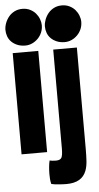

<svg xmlns="http://www.w3.org/2000/svg" viewBox="-69 -869 568 1100"><g transform="rotate(-5 214.5 -319.0)"><path d="M26 -582H173V0H26ZM103 -830Q127 -830 146.5 -820.5Q166 -811 179 -796Q192 -781 199 -762.5Q206 -744 206 -727Q206 -704 197.5 -684.5Q189 -665 174.5 -650.5Q160 -636 141.5 -627.5Q123 -619 102 -619Q76 -619 56 -627.5Q36 -636 22.5 -649.5Q9 -663 2.5 -681Q-4 -699 -4 -718Q-4 -737 3.5 -757Q11 -777 24.5 -793.5Q38 -810 58 -820Q78 -830 103 -830ZM395 3Q395 41 393 71.5Q391 102 382 126Q357 192 268 192Q260 192 248 191.5Q236 191 223.5 190Q211 189 199.5 187.5Q188 186 181 184Q177 170 176 155Q175 140 175 128Q175 107 177 86Q179 65 183 49Q189 51 200.5 52Q212 53 219 53Q244 53 251.5 39.5Q259 26 259 -15V-582H395ZM330 -830Q354 -830 373.5 -820.5Q393 -811 406 -796Q419 -781 426 -762.5Q433 -744 433 -727Q433 -704 424.5 -684.5Q416 -665 401.5 -650.5Q387 -636 368.5 -627.5Q350 -619 329 -619Q303 -619 283 -627.5Q263 -636 249.5 -649.5Q236 -663 229.5 -681Q223 -699 223 -718Q223 -737 230.5 -757Q238 -777 251.5 -793.5Q265 -810 285 -820Q305 -830 330 -830Z"/></g></svg>

Font: Ranchers
Style: Regular
Weight: 400
Designer: Pablo Impallari, Brenda Gallo
Foundry: Pablo Impallari, Brenda Gallo
Version: Version 1.000; ttfautohint (v0.8) -G 200 -r 50